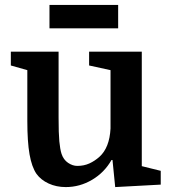

<svg xmlns="http://www.w3.org/2000/svg" viewBox="-20 -750 692 780"><path d="M218 -540V-272Q218 -208 221 -176Q224 -144 230 -125Q238 -101 256.5 -88.5Q275 -76 294 -76Q321 -76 343 -86Q365 -96 384 -113Q425 -150 429 -228V-465L342 -484V-540H556V-75L633 -56V0L448 10L437 -100H433Q404 -49 354 -19.5Q304 10 247 10Q209 10 177.5 -4.5Q146 -19 128 -44Q109 -72 100 -123Q91 -174 91 -259V-465L24 -484V-540ZM181 -635V-730H460V-635Z"/></svg>

Font: Domine
Style: Bold
Weight: 700
Designer: Pablo Impallari, Rodrigo Fuenzalida, Brenda Gallo
Foundry: Pablo Impallari, Rodrigo Fuenzalida, Brenda Gallo
Version: Version 2.000